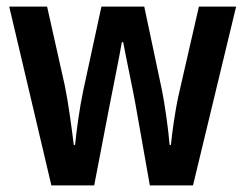

<svg xmlns="http://www.w3.org/2000/svg" viewBox="-20 -563 745 583"><path d="M392 -243 435 0H566L697 -543H584L523 -277C511 -224 502 -155 499 -123H495C491 -172 480 -249 472 -288L418 -543H288L233 -289C222 -238 212 -165 208 -123H204C198 -172 188 -248 177 -302L123 -543H8L136 0H266L313 -244C320 -281 342 -388 350 -435H354C362 -391 385 -284 392 -243Z"/></svg>

Font: Noto Sans Gujarati UI Condensed SemiBold
Style: Regular
Weight: 600
Width: 3
Designer: Jelle Bosma - Monotype Design Team, Universal Thirst
Foundry: Monotype Imaging Inc.
Version: Version 2.106